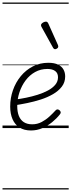

<svg xmlns="http://www.w3.org/2000/svg" viewBox="-20 -1018 566 1526"><path d="M226 19Q172 19 135 -4.5Q98 -28 79.5 -71Q61 -114 61 -171Q61 -239 83 -301.5Q105 -364 145.5 -413Q186 -462 241.5 -490.5Q297 -519 364 -519Q412 -519 441.5 -504.5Q471 -490 484.5 -465.5Q498 -441 498 -411Q498 -364 471.5 -329.5Q445 -295 401 -269.5Q357 -244 304 -227Q251 -210 197 -199Q143 -188 97 -181L101 -227Q142 -232 188.5 -241.5Q235 -251 279.5 -265Q324 -279 360.5 -298.5Q397 -318 419 -344Q441 -370 441 -404Q441 -437 418.5 -453.5Q396 -470 357 -470Q303 -470 259 -445.5Q215 -421 183.5 -379Q152 -337 134.5 -284Q117 -231 117 -176Q117 -129 130 -96.5Q143 -64 169.5 -47Q196 -30 236 -30Q277 -30 311.5 -48.5Q346 -67 373.5 -92.5Q401 -118 421 -140Q429 -149 437.5 -148.5Q446 -148 454 -141Q461 -134 462.5 -126.5Q464 -119 456 -109Q430 -76 394.5 -47Q359 -18 316.5 0.5Q274 19 226 19ZM418 -627Q414 -627 410 -629.5Q406 -632 402 -638L309 -806Q307 -810 306.5 -813.5Q306 -817 306 -820Q307 -827 314 -833Q321 -839 329.5 -842.5Q338 -846 346 -846Q357 -846 364 -831L441 -659Q442 -655 442.5 -652Q443 -649 443 -646Q442 -638 433.5 -632.5Q425 -627 418 -627ZM0 478H526V488H0ZM0 -20H526V0H0ZM0 -505H526V-500H0ZM0 -998H526V-988H0Z"/></svg>

Font: Playwrite AU SA Guides
Style: Regular
Weight: 400
Designer: Veronika Burian, José Scaglione
Foundry: TypeTogether
Version: Version 1.003